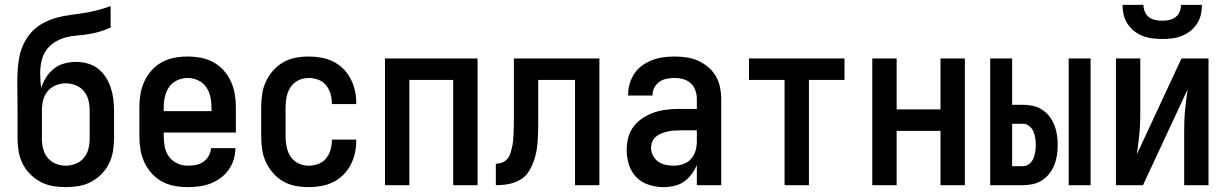

<svg xmlns="http://www.w3.org/2000/svg" viewBox="-20 -760 5040 788"><path d="M250 8Q223 8 196.5 3.5Q170 -1 146.5 -13.5Q123 -26 104 -45Q85 -64 73 -88Q61 -112 56.5 -138.5Q52 -165 52 -192V-306Q52 -336 51.5 -365Q51 -394 51 -424Q51 -452 53 -480Q55 -508 61.5 -535.5Q68 -563 81.5 -588.5Q95 -614 115 -634Q135 -654 160.5 -667Q186 -680 213 -687.5Q240 -695 268 -698.5Q296 -702 324 -706.5Q352 -711 379.5 -718Q407 -725 434 -735V-647Q412 -637 388.5 -630Q365 -623 341.5 -619.5Q318 -616 293.5 -614Q269 -612 246 -605.5Q223 -599 202.5 -585.5Q182 -572 168.5 -552Q155 -532 150 -508Q145 -484 145 -460Q145 -444 146 -428.5Q147 -413 149 -398Q156 -421 169 -442Q182 -463 201 -478Q220 -493 244 -499.5Q268 -506 292 -506Q316 -506 339.5 -499.5Q363 -493 382 -478.5Q401 -464 414 -443.5Q427 -423 434.5 -400.5Q442 -378 445 -354Q448 -330 448 -306V-192Q448 -165 443.5 -138.5Q439 -112 427 -88Q415 -64 396 -45Q377 -26 353.5 -13.5Q330 -1 303.5 3.5Q277 8 250 8ZM250 -80Q271 -80 291 -88Q311 -96 324.5 -112.5Q338 -129 343 -149.5Q348 -170 348 -192V-306Q348 -328 343 -348.5Q338 -369 324.5 -385.5Q311 -402 291 -410Q271 -418 250 -418Q229 -418 209 -410Q189 -402 175.5 -385.5Q162 -369 157 -348.5Q152 -328 152 -306V-192Q152 -170 157 -149.5Q162 -129 175.5 -112.5Q189 -96 209 -88Q229 -80 250 -80Z M750 8Q723 8 696 3Q669 -2 645 -15Q621 -28 602.5 -48.5Q584 -69 572.5 -94Q561 -119 556.5 -146Q552 -173 552 -200V-320Q552 -347 556.5 -374Q561 -401 572.5 -426Q584 -451 602.5 -471.5Q621 -492 645 -505Q669 -518 696 -523Q723 -528 750 -528Q777 -528 804 -523Q831 -518 855 -505Q879 -492 897.5 -471.5Q916 -451 927.5 -426Q939 -401 943.5 -374Q948 -347 948 -320V-216H652V-200Q652 -178 656.5 -156Q661 -134 674 -116.5Q687 -99 707.5 -89.5Q728 -80 750 -80Q767 -80 783.5 -83Q800 -86 814 -95.5Q828 -105 836.5 -120Q845 -135 846 -152H946Q946 -128 939 -105Q932 -82 918 -62.5Q904 -43 884.5 -29Q865 -15 843 -6.5Q821 2 797 5Q773 8 750 8ZM848 -304V-320Q848 -342 843 -364Q838 -386 825.5 -403.5Q813 -421 792.5 -430.5Q772 -440 750 -440Q728 -440 707.5 -430.5Q687 -421 674.5 -403.5Q662 -386 657 -364Q652 -342 652 -320V-304Z M1247 8Q1220 8 1193 3Q1166 -2 1142.5 -15.5Q1119 -29 1101 -49.5Q1083 -70 1071.5 -94.5Q1060 -119 1056 -146Q1052 -173 1052 -200V-320Q1052 -347 1056 -374Q1060 -401 1071.5 -425.5Q1083 -450 1101 -470.5Q1119 -491 1142.5 -504.5Q1166 -518 1193 -523Q1220 -528 1247 -528Q1273 -528 1298 -523.5Q1323 -519 1346 -508Q1369 -497 1387.5 -479Q1406 -461 1418 -438.5Q1430 -416 1436 -391Q1442 -366 1442 -340V-333H1342V-337Q1342 -357 1336 -376.5Q1330 -396 1317.5 -411Q1305 -426 1286 -433Q1267 -440 1247 -440Q1225 -440 1205 -430.5Q1185 -421 1173 -403Q1161 -385 1156.5 -363.5Q1152 -342 1152 -320V-200Q1152 -178 1156.5 -156.5Q1161 -135 1173 -117Q1185 -99 1205 -89.5Q1225 -80 1247 -80Q1267 -80 1286 -87Q1305 -94 1317.5 -109Q1330 -124 1336 -143.5Q1342 -163 1342 -183V-187H1442V-180Q1442 -154 1436 -129Q1430 -104 1418 -81.5Q1406 -59 1387.5 -41Q1369 -23 1346 -12Q1323 -1 1298 3.5Q1273 8 1247 8Z M1560 0V-520H1940V0H1840V-432H1660V0Z M2015 0V-88Q2028 -88 2040 -92.5Q2052 -97 2061 -106.5Q2070 -116 2074 -128.5Q2078 -141 2081 -153.5Q2084 -166 2085.5 -179Q2087 -192 2087.5 -205Q2088 -218 2088.5 -230.5Q2089 -243 2089 -256V-520H2440V0H2340V-432H2189V-260Q2189 -241 2188.5 -223Q2188 -205 2187 -187Q2186 -169 2183.5 -151Q2181 -133 2176 -115.5Q2171 -98 2163.5 -81Q2156 -64 2145.5 -49.5Q2135 -35 2119.5 -25Q2104 -15 2086.5 -9.5Q2069 -4 2051 -2Q2033 0 2015 0Z M2703 8Q2673 8 2643 -1.5Q2613 -11 2592 -32.5Q2571 -54 2561.5 -83.5Q2552 -113 2552 -144Q2552 -170 2558.5 -195.5Q2565 -221 2581 -241.5Q2597 -262 2619.5 -276.5Q2642 -291 2666.5 -299Q2691 -307 2717 -310Q2743 -313 2769 -313H2840V-354Q2840 -372 2834 -389Q2828 -406 2815 -418Q2802 -430 2784.5 -435Q2767 -440 2749 -440Q2733 -440 2717 -437Q2701 -434 2687.5 -425Q2674 -416 2666 -401.5Q2658 -387 2658 -371V-368H2558V-373Q2558 -396 2565 -418.5Q2572 -441 2585 -460Q2598 -479 2617.5 -492.5Q2637 -506 2658.5 -514Q2680 -522 2703 -525Q2726 -528 2749 -528Q2773 -528 2797.5 -524.5Q2822 -521 2844.5 -511Q2867 -501 2886 -485Q2905 -469 2917.5 -448Q2930 -427 2935 -402.5Q2940 -378 2940 -354V0H2840V-83Q2832 -63 2818.5 -45Q2805 -27 2787 -14.5Q2769 -2 2747 3Q2725 8 2703 8ZM2746 -80Q2765 -80 2784 -86.5Q2803 -93 2816 -107.5Q2829 -122 2834.5 -141Q2840 -160 2840 -180V-225H2769Q2756 -225 2743.5 -224Q2731 -223 2718.5 -220Q2706 -217 2694 -212Q2682 -207 2672 -199Q2662 -191 2657 -178.5Q2652 -166 2652 -153Q2652 -137 2660 -121.5Q2668 -106 2681.5 -96.5Q2695 -87 2712 -83.5Q2729 -80 2746 -80Z M3200 0V-432H3054V-520H3446V-432H3300V0Z M3560 0V-520H3660V-311H3840V-520H3940V0H3840V-223H3660V0Z M4366 0V-520H4456V0ZM4044 0V-520H4134V-330H4179Q4199 -330 4219.5 -325.5Q4240 -321 4257.5 -309.5Q4275 -298 4287.5 -281.5Q4300 -265 4307.5 -246Q4315 -227 4318 -206.5Q4321 -186 4321 -165Q4321 -144 4318 -123.5Q4315 -103 4307.5 -84Q4300 -65 4287.5 -48.5Q4275 -32 4257.5 -20.5Q4240 -9 4219.5 -4.5Q4199 0 4179 0ZM4179 -78Q4193 -78 4204.5 -87.5Q4216 -97 4221.5 -110Q4227 -123 4229 -137Q4231 -151 4231 -165Q4231 -179 4229 -193Q4227 -207 4221.5 -220Q4216 -233 4204.5 -242.5Q4193 -252 4179 -252H4134V-78Z M4560 0V-520H4660V-312Q4660 -289 4659.5 -265.5Q4659 -242 4657 -219Q4655 -196 4652 -173Q4649 -150 4646 -127L4829 -520H4940V0H4840V-208Q4840 -231 4840.5 -254.5Q4841 -278 4843 -301Q4845 -324 4848 -347Q4851 -370 4854 -393L4671 0ZM4750 -600Q4730 -600 4709.5 -602.5Q4689 -605 4670 -612.5Q4651 -620 4635 -632.5Q4619 -645 4607.5 -662.5Q4596 -680 4591.5 -700Q4587 -720 4587 -740H4673Q4673 -726 4678.5 -712Q4684 -698 4695.5 -689.5Q4707 -681 4721.5 -678Q4736 -675 4750 -675Q4764 -675 4778.5 -678Q4793 -681 4804.5 -689.5Q4816 -698 4821.5 -712Q4827 -726 4827 -740H4913Q4913 -720 4908.5 -700Q4904 -680 4892.5 -662.5Q4881 -645 4865 -632.5Q4849 -620 4830 -612.5Q4811 -605 4790.5 -602.5Q4770 -600 4750 -600Z"/></svg>

Font: Iosevka Term Curly Semibold
Style: Regular
Weight: 600
Designer: Belleve Invis
Foundry: Belleve Invis
Version: Version 32.3.0